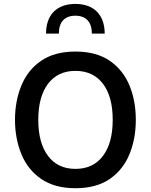

<svg xmlns="http://www.w3.org/2000/svg" viewBox="-20 -969 780 994"><path d="M284.7 -794.9C284.7 -855.5 315.4 -887.7 370.1 -887.7C424.8 -887.7 455.6 -855.5 455.6 -794.9H522C522 -892.1 466.3 -948.7 370.1 -948.7C273.9 -948.7 218.3 -892.1 218.3 -794.9ZM370.6 -702.1C298.3 -702.1 239.3 -686 192.9 -654.3C146.5 -622.6 112.8 -579.6 90.8 -526.4C68.8 -473.1 57.6 -413.6 57.6 -348.6C57.6 -283.7 68.8 -224.6 90.8 -170.9C112.8 -117.2 147 -74.2 193.4 -42.5C239.7 -10.7 298.8 5.4 370.6 5.4C442.9 5.4 502 -10.7 548.3 -42.5C594.2 -74.2 628.4 -117.2 650.4 -170.9C672.4 -224.6 683.1 -283.7 683.1 -348.6C683.1 -413.6 672.4 -473.1 650.4 -526.4C628.4 -579.6 594.2 -622.6 548.3 -654.3C502 -686 442.9 -702.1 370.6 -702.1ZM370.6 -602.1C431.6 -602.1 479.5 -579.6 513.2 -535.2C546.9 -490.7 563.5 -428.2 563.5 -348.6C563.5 -269 546.9 -207 513.2 -162.1C479.5 -117.2 432.1 -94.7 370.6 -94.7C309.1 -94.7 261.7 -117.2 228.5 -162.1C194.8 -207 178.2 -269 178.2 -348.6C178.2 -428.2 194.8 -490.2 228.5 -535.2C262.2 -579.6 309.6 -602.1 370.6 -602.1Z"/></svg>

Font: Estedad SemiBold
Style: Regular
Weight: 600
Designer: Amin Abedi
Version: Version 7.3